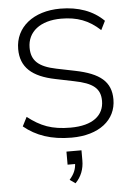

<svg xmlns="http://www.w3.org/2000/svg" viewBox="-63 -760 739 1069"><g transform="rotate(-5 306.5 -225.0)"><path d="M316 8C470 8 566 -69 566 -184C566 -283 505 -333 367 -361L264 -382C166 -402 126 -439 126 -511C126 -600 198 -657 315 -657C403 -657 469 -633 532 -574L557 -624C498 -683 415 -713 315 -713C164 -713 62 -631 62 -509C62 -407 125 -351 254 -325L356 -304C463 -283 502 -250 502 -181C502 -101 440 -48 315 -48C210 -48 148 -73 76 -129L50 -78C118 -22 202 8 316 8ZM284 241 315 263C348 230 364 187 364 140V83H280V156H322C320 185 311 210 284 241Z"/></g></svg>

Font: Poppy and Pepper Light
Style: Regular
Weight: 300
Designer: Thy Ha
Foundry: Thy Ha
Version: Version 0.001;Glyphs 3.2 (3227)